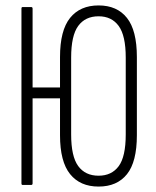

<svg xmlns="http://www.w3.org/2000/svg" viewBox="-20 -681 573 707"><path d="M343 6Q275 6 238 -40Q201 -86 201 -183V-471Q201 -569 238 -615Q275 -661 343 -661Q411 -661 447.5 -615Q484 -569 484 -471V-183Q484 -85 447.5 -39.5Q411 6 343 6ZM63 0Q59 0 59 -6V-649Q59 -655 63 -655H95Q100 -655 100 -649V-359H218V-319H100V-6Q100 0 95 0ZM343 -34Q391 -34 417 -69Q443 -104 443 -186V-469Q443 -550 417 -585.5Q391 -621 343 -621Q294 -621 268 -585.5Q242 -550 242 -469V-186Q242 -105 268 -69.5Q294 -34 343 -34Z"/></svg>

Font: Sofia Sans Extra Condensed Light
Style: Regular
Weight: 300
Designer: Botio Nikoltchev, Ani Petrova
Foundry: lettersoup
Version: Version 4.101